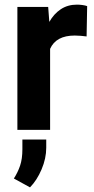

<svg xmlns="http://www.w3.org/2000/svg" viewBox="-20 -558 406 825"><path d="M354.5 -531.7 352.1 -401.4Q341.8 -402.8 327.4 -404.1Q313 -405.3 301.3 -405.3Q220.7 -405.3 195.3 -348.1V0H54.7V-528.3H187L191.9 -463.9Q211.4 -498.5 241.2 -518.3Q271 -538.1 310.5 -538.1Q321.8 -538.1 334.2 -536.4Q346.7 -534.7 354.5 -531.7ZM178.7 41.5V76.7Q178.7 122.6 158.7 169.7Q138.7 216.8 108.9 247.1L39.6 209Q56.6 182.6 66.4 153.6Q76.2 124.5 76.2 83.5V41.5Z"/></svg>

Font: Vazirmatn RD UI FD
Style: Bold
Weight: 700
Designer: Saber Rastikerdar
Foundry: Saber Rastikerdar
Version: Version 33.003